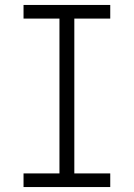

<svg xmlns="http://www.w3.org/2000/svg" viewBox="-20 -755 540 775"><path d="M75 0V-55H220V-680H75V-735H425V-680H280V-55H425V0Z"/></svg>

Font: Iosevka Fixed Light
Style: Regular
Weight: 300
Monospace: yes
Designer: Belleve Invis
Foundry: Belleve Invis
Version: Version 32.3.0